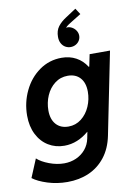

<svg xmlns="http://www.w3.org/2000/svg" viewBox="-114 -876 826 1159"><g transform="rotate(-10 298.5 -297.0)"><path d="M-6.8 152.8 40 40.5Q65.9 64.5 112.5 82Q159.2 99.6 204.1 99.6Q243.7 99.6 277.8 84.5Q312 69.3 335.2 41.5Q358.4 13.7 366.2 -23.9L374 -63.5H372.6Q340.3 -35.6 302.7 -20.3Q265.1 -4.9 223.6 -4.9Q169.4 -4.9 126 -31.5Q82.5 -58.1 57.6 -107.4Q32.7 -156.7 32.7 -222.2Q32.7 -302.7 66.7 -373.8Q100.6 -444.8 161.1 -487.8Q221.7 -530.8 297.9 -530.8Q347.2 -530.8 386.2 -509.5Q425.3 -488.3 449.7 -449.2H453.6L468.8 -522.9H593.8L492.2 -18.1Q476.6 58.1 435.8 110.1Q395 162.1 335.7 188Q276.4 213.9 204.1 213.9Q140.1 213.9 82.5 195.6Q24.9 177.2 -6.8 152.8ZM418.9 -302.2Q418.9 -356.4 391.4 -387Q363.8 -417.5 315.4 -417.5Q270.5 -417.5 236.1 -391.1Q201.7 -364.7 183.1 -321.8Q164.6 -278.8 164.6 -231Q164.6 -176.8 192.1 -145.8Q219.7 -114.7 268.1 -114.7Q312.5 -114.7 346.9 -141.6Q381.3 -168.5 400.1 -211.7Q418.9 -254.9 418.9 -302.2ZM455.6 -771 397.9 -735.4Q388.7 -730 376.5 -721.9Q364.3 -713.9 356.4 -704.6Q362.3 -705.6 365.2 -705.6Q379.9 -705.6 394 -697.3Q408.2 -689 417.2 -674.8Q426.3 -660.6 426.3 -643.6Q426.3 -627.9 418 -614.3Q409.7 -600.6 395.3 -592.8Q380.9 -585 364.3 -585Q347.2 -585 332 -593.5Q316.9 -602.1 307.9 -618.7Q298.8 -635.3 298.8 -658.7Q298.8 -696.3 317.4 -721.2Q335.9 -746.1 369.1 -767.1L431.6 -808.1Z"/></g></svg>

Font: Reddit Sans Fudge
Style: Bold
Weight: 700
Italic angle: -11.25°
Designer: Stephen Hutchings
Version: Version 1.013